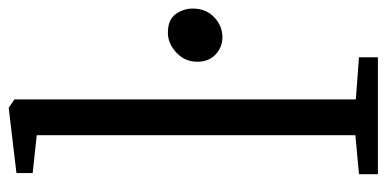

<svg xmlns="http://www.w3.org/2000/svg" viewBox="-236 -622 859 426"><g transform="rotate(-90 193.0 -409.5)"><path d="M105.5 -50V-757L21.5 -766V-802L164.5 -819H166.5L185 -806.5V-49L278.5 -42V0H19V-42ZM323 -345Q301 -345 284.8 -360Q268.5 -375 268.5 -400.5Q268.5 -428.5 288.8 -447.2Q309 -466 333 -466Q361.5 -466 374 -449Q386.5 -432 386.5 -410.5Q386.5 -381.5 367.2 -363.2Q348 -345 323 -345Z"/></g></svg>

Font: Merriweather 24pt Light
Style: Regular
Weight: 300
Designer: Eben Sorkin
Foundry: Eben Sorkin
Version: Version 2.100